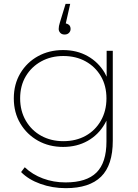

<svg xmlns="http://www.w3.org/2000/svg" viewBox="-20 -784 719 1001"><path d="M323 197Q253 197 190.5 174.5Q128 152 90 113L109 88Q149 126 204 146.5Q259 167 322 167Q431 167 483 115.5Q535 64 535 -46V-155Q531 -146 526 -138Q493 -81 437 -49.5Q381 -18 309 -18Q236 -18 178 -50.5Q120 -83 86 -140Q52 -197 52 -271Q52 -345 86 -402Q120 -459 178 -491Q236 -523 309 -523Q381 -523 437 -491.5Q493 -460 526 -404Q531 -394 536 -384V-519H568V-50Q568 77 507 137Q446 197 323 197ZM310 -48Q376 -48 426.5 -76Q477 -104 506 -155Q535 -206 535 -271Q535 -337 506 -386.5Q477 -436 426.5 -464Q376 -492 310 -492Q246 -492 195 -464Q144 -436 114.5 -386.5Q85 -337 85 -271Q85 -206 114.5 -155Q144 -104 195 -76Q246 -48 310 -48ZM317 -604Q302 -604 294 -613Q286 -622 286 -633Q286 -641 287.5 -648.5Q289 -656 292 -666L322 -764H346L323 -662Q333 -660 340 -654Q348 -646 348 -633Q348 -621 339.5 -612.5Q331 -604 317 -604Z"/></svg>

Font: Montserrat Thin ExtraLight
Style: Regular
Weight: 250
Version: Version 9.000